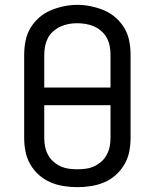

<svg xmlns="http://www.w3.org/2000/svg" viewBox="-20 -766 640 794"><path d="M300 8Q272 8 243.5 3.5Q215 -1 189 -12Q163 -23 141.5 -42Q120 -61 105.5 -86Q91 -111 85.5 -139Q80 -167 80 -195V-540Q80 -568 85.5 -596.5Q91 -625 105.5 -649.5Q120 -674 141.5 -693Q163 -712 189 -723Q215 -734 243.5 -740Q272 -746 300 -746Q328 -746 356.5 -740Q385 -734 411 -723Q437 -712 458.5 -693Q480 -674 494.5 -649.5Q509 -625 514.5 -596.5Q520 -568 520 -540V-195Q520 -167 514.5 -139Q509 -111 494.5 -86Q480 -61 458.5 -42Q437 -23 411 -12Q385 -1 356.5 3.5Q328 8 300 8ZM437 -404V-540Q437 -558 433.5 -576Q430 -594 421.5 -609.5Q413 -625 399 -637.5Q385 -650 368.5 -657Q352 -664 334 -667Q316 -670 298 -670Q280 -670 262.5 -666.5Q245 -663 229 -655.5Q213 -648 199.5 -636Q186 -624 178 -608.5Q170 -593 166.5 -575.5Q163 -558 163 -540V-404ZM300 -66Q318 -66 336 -68.5Q354 -71 370 -78.5Q386 -86 399.5 -98Q413 -110 421.5 -126Q430 -142 433.5 -159.5Q437 -177 437 -195V-331H163V-195Q163 -177 166.5 -159.5Q170 -142 178.5 -126Q187 -110 200.5 -98Q214 -86 230 -78.5Q246 -71 264 -68.5Q282 -66 300 -66Z"/></svg>

Font: Zed Mono Extended
Style: Regular
Weight: 400
Width: 7
Monospace: yes
Designer: Belleve Invis
Foundry: Belleve Invis
Version: Version 1.0.0; ttfautohint (v1.8.4)